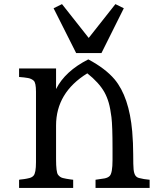

<svg xmlns="http://www.w3.org/2000/svg" viewBox="-20 -928 791 948"><path d="M256.8 -488.3Q301.3 -576.7 416 -634.8Q500.5 -589.8 545.9 -536.1Q617.7 -449.7 632.8 -279.3Q637.7 -220.7 637.7 -166Q637.7 -111.3 639.6 -91.8Q641.6 -72.3 647.9 -62.3Q654.3 -52.2 666.5 -49.1Q678.7 -45.9 690.9 -43.9Q703.1 -42 708.3 -41.7Q713.4 -41.5 718.8 -40.5V0H451.7V-40.5Q479.5 -43.9 496.1 -47.1Q512.7 -50.3 521.5 -59.1Q535.6 -73.2 535.6 -137.7V-194.3Q535.6 -306.2 530.3 -349.4Q524.9 -392.6 516.8 -420.7Q508.8 -448.7 495.1 -473.6Q468.3 -520.5 411.1 -565.9Q256.8 -470.7 256.8 -308.1V-142.6Q256.8 -78.1 266.4 -65.4Q275.9 -52.7 290 -49.1Q304.2 -45.4 328.6 -42L341.3 -40.5V0H74.2V-40Q77.1 -41.5 81.8 -41.7Q86.4 -42 98.9 -43.7Q111.3 -45.4 124.8 -48.8Q138.2 -52.2 145.5 -60.5Q157.7 -73.7 157.7 -127V-475.1Q157.7 -519.5 146.5 -529.5Q135.3 -539.6 118.7 -542.7Q102.1 -545.9 74.2 -547.9V-589.8H256.8ZM244.6 -887.2 286.1 -907.7 418 -740.7 549.8 -907.7 591.3 -887.2 481 -666H356Z"/></svg>

Font: Metamorphous
Style: Regular
Weight: 400
Designer: James Grieshaber
Foundry: James Grieshaber
Version: Version 1.001